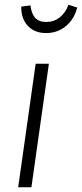

<svg xmlns="http://www.w3.org/2000/svg" viewBox="-20 -793 347 813"><path d="M187 -523 113 0H57L131 -523ZM70 -765 109 -770Q113 -735 129 -717.5Q145 -700 176 -700Q208 -700 232.5 -719Q257 -738 270 -773L307 -761Q294 -711 258.5 -682Q223 -653 175 -653Q126 -653 97.5 -684Q69 -715 70 -765Z"/></svg>

Font: Fira Sans Condensed Light
Style: Italic
Weight: 300
Width: 3
Italic angle: -8°
Designer: Carrois Corporate & Edenspiekermann AG
Foundry: Carrois Corporate GbR & Edenspiekermann AG
Version: Version 4.203